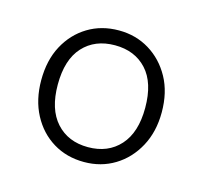

<svg xmlns="http://www.w3.org/2000/svg" viewBox="-59 -777 462 437"><g transform="rotate(15 172.0 -558.0)"><path d="M172 -403Q131 -403 99 -422.5Q67 -442 48.5 -477Q30 -512 30 -558Q30 -605 48.5 -639.5Q67 -674 99 -693.5Q131 -713 172 -713Q212 -713 244 -693.5Q276 -674 295 -639.5Q314 -605 314 -558Q314 -512 295 -477Q276 -442 244 -422.5Q212 -403 172 -403ZM172 -438Q219 -438 247 -469Q275 -500 275 -558Q275 -617 247 -647.5Q219 -678 172 -678Q125 -678 97 -647.5Q69 -617 69 -558Q69 -500 97 -469Q125 -438 172 -438Z"/></g></svg>

Font: Nunito Sans 10pt ExtraLight
Style: Regular
Weight: 250
Designer: Vernon Adams
Foundry: Vernon Adams
Version: Version 3.101;gftools[0.9.27]